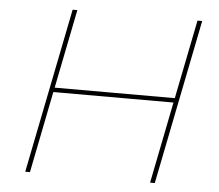

<svg xmlns="http://www.w3.org/2000/svg" viewBox="-51 -756 925 812"><g transform="rotate(5 412.0 -350.0)"><path d="M755 -700H775L635 0H615L684 -346H174L105 0H85L225 -700H245L178 -365H688Z"/></g></svg>

Font: Montserrat Thin
Style: Italic
Weight: 100
Italic angle: -11.3°
Designer: Julieta Ulanovsky
Foundry: Julieta Ulanovsky
Version: Version 9.000; ttfautohint (v1.8.4.7-5d5b)